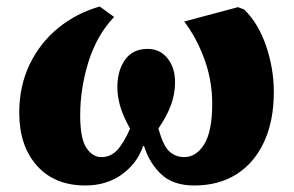

<svg xmlns="http://www.w3.org/2000/svg" viewBox="-20 -553 902 589"><path d="M242 16Q147 16 93 -45Q39 -106 39 -207Q39 -289 71 -355.5Q103 -422 159 -467.5Q215 -513 286 -533L330 -501Q277 -445 251.5 -363.5Q226 -282 226 -199Q226 -128 245 -99.5Q264 -71 291 -71Q319 -71 339 -92Q359 -113 379 -158Q356 -200 348 -229.5Q340 -259 340 -286Q340 -336 363.5 -369.5Q387 -403 433 -403Q471 -403 494 -374Q517 -345 517 -301Q517 -264 504 -229.5Q491 -195 466 -159Q481 -104 500.5 -87.5Q520 -71 545 -71Q582 -71 606.5 -110.5Q631 -150 631 -235Q631 -307 606.5 -373Q582 -439 545 -487L710 -531L729 -524Q773 -481 796.5 -411.5Q820 -342 820 -271Q820 -182 790 -117.5Q760 -53 705.5 -18.5Q651 16 576 16Q511 16 474.5 -18.5Q438 -53 422 -105H419Q401 -52 354 -18Q307 16 242 16Z"/></svg>

Font: Literata 36pt ExtraBold
Style: Italic
Weight: 800
Italic angle: -2°
Designer: Latin by Veronika Burian and Jose Scaglione. Greek by Irene Vlachou. Cyrillic by Vera Evstafieva
Foundry: TypeTogether
Version: Version 3.002